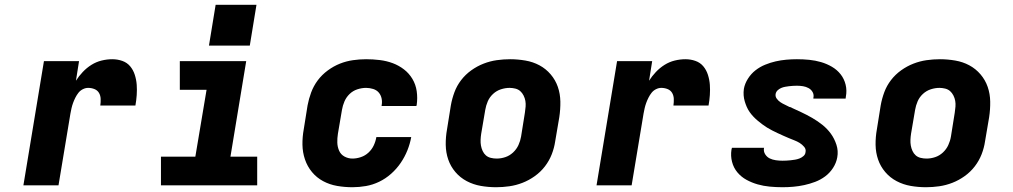

<svg xmlns="http://www.w3.org/2000/svg" viewBox="-20 -776 4240 804"><path d="M78 0 164 -520H311L298 -438Q310 -457 326.5 -474.5Q343 -492 363 -504.5Q383 -517 405.5 -522.5Q428 -528 450 -528Q472 -528 492 -521Q512 -514 525 -498.5Q538 -483 544.5 -462.5Q551 -442 552.5 -421Q554 -400 552.5 -378Q551 -356 547 -334H400Q402 -348 401.5 -362Q401 -376 394.5 -387Q388 -398 375.5 -403Q363 -408 349 -408Q338 -408 327 -402.5Q316 -397 308.5 -387.5Q301 -378 295.5 -367Q290 -356 286 -345Q282 -334 279.5 -323Q277 -312 275 -301L225 0Z M654 0V-120H798L845 -400H733V-520H1011L945 -120H1057V0ZM855 -585 883 -756H1054L1026 -585Z M1456 8Q1423 8 1391.5 2.5Q1360 -3 1333 -17.5Q1306 -32 1286.5 -55.5Q1267 -79 1257 -108.5Q1247 -138 1246.5 -170Q1246 -202 1252 -235L1268 -335Q1273 -362 1283 -389Q1293 -416 1310.5 -439.5Q1328 -463 1352.5 -481Q1377 -499 1403.5 -509.5Q1430 -520 1458 -524Q1486 -528 1513 -528Q1542 -528 1570.5 -524.5Q1599 -521 1624.5 -511.5Q1650 -502 1671.5 -485.5Q1693 -469 1707 -445.5Q1721 -422 1725 -394Q1729 -366 1725 -337Q1724 -336 1724 -334.5Q1724 -333 1724 -332H1578Q1578 -332 1578 -332.5Q1578 -333 1578 -334Q1581 -349 1578 -363.5Q1575 -378 1566 -388.5Q1557 -399 1542.5 -403.5Q1528 -408 1513 -408Q1495 -408 1476.5 -402Q1458 -396 1444 -382.5Q1430 -369 1422.5 -351.5Q1415 -334 1412 -316L1395 -216Q1392 -197 1392.5 -179Q1393 -161 1400 -145Q1407 -129 1422.5 -120.5Q1438 -112 1456 -112Q1473 -112 1491 -118Q1509 -124 1523 -137Q1537 -150 1545 -167Q1553 -184 1556 -202H1702Q1697 -174 1686 -146.5Q1675 -119 1658 -94Q1641 -69 1618 -48.5Q1595 -28 1568 -15Q1541 -2 1512.5 3Q1484 8 1456 8Z M2058 8Q2025 8 1993.5 2.5Q1962 -3 1934.5 -17.5Q1907 -32 1887 -55.5Q1867 -79 1857 -108Q1847 -137 1846.5 -169.5Q1846 -202 1852 -235L1868 -335Q1873 -363 1883 -390Q1893 -417 1911 -440.5Q1929 -464 1953.5 -481.5Q1978 -499 2005 -509.5Q2032 -520 2060 -524Q2088 -528 2116 -528Q2148 -528 2180 -522.5Q2212 -517 2239 -502.5Q2266 -488 2286 -464.5Q2306 -441 2316 -412Q2326 -383 2326.5 -350.5Q2327 -318 2322 -285L2305 -185Q2301 -157 2290.5 -130Q2280 -103 2262 -79.5Q2244 -56 2219.5 -38.5Q2195 -21 2168 -10.5Q2141 0 2113 4Q2085 8 2058 8ZM2060 -112Q2078 -112 2096 -118Q2114 -124 2128.5 -137.5Q2143 -151 2151 -168.5Q2159 -186 2162 -204L2178 -304Q2180 -317 2181 -329.5Q2182 -342 2180 -353.5Q2178 -365 2172.5 -376Q2167 -387 2158.5 -394.5Q2150 -402 2138 -405Q2126 -408 2114 -408Q2096 -408 2077.5 -402Q2059 -396 2044.5 -382.5Q2030 -369 2022.5 -351.5Q2015 -334 2012 -316L1995 -216Q1993 -203 1992.5 -190.5Q1992 -178 1994 -166.5Q1996 -155 2001 -144Q2006 -133 2014.5 -125.5Q2023 -118 2035 -115Q2047 -112 2060 -112Z M2478 0 2564 -520H2711L2698 -438Q2710 -457 2726.5 -474.5Q2743 -492 2763 -504.5Q2783 -517 2805.5 -522.5Q2828 -528 2850 -528Q2872 -528 2892 -521Q2912 -514 2925 -498.5Q2938 -483 2944.5 -462.5Q2951 -442 2952.5 -421Q2954 -400 2952.5 -378Q2951 -356 2947 -334H2800Q2802 -348 2801.5 -362Q2801 -376 2794.5 -387Q2788 -398 2775.5 -403Q2763 -408 2749 -408Q2738 -408 2727 -402.5Q2716 -397 2708.5 -387.5Q2701 -378 2695.5 -367Q2690 -356 2686 -345Q2682 -334 2679.5 -323Q2677 -312 2675 -301L2625 0Z M3257 8Q3230 8 3203.5 5.5Q3177 3 3152.5 -4Q3128 -11 3106 -23Q3084 -35 3068 -54Q3052 -73 3045.5 -98Q3039 -123 3043 -149Q3044 -151 3044 -153Q3044 -155 3045 -157H3180Q3179 -156 3179 -155.5Q3179 -155 3179 -155Q3177 -141 3184.5 -129.5Q3192 -118 3203.5 -112.5Q3215 -107 3229 -105Q3243 -103 3257 -103Q3265 -103 3274 -103.5Q3283 -104 3292 -105Q3301 -106 3310 -107.5Q3319 -109 3328 -112.5Q3337 -116 3344.5 -122.5Q3352 -129 3353 -138Q3356 -151 3347.5 -161Q3339 -171 3328.5 -177.5Q3318 -184 3306 -188.5Q3294 -193 3282.5 -198Q3271 -203 3259.5 -208Q3248 -213 3236.5 -218.5Q3225 -224 3214 -229.5Q3203 -235 3192.5 -241.5Q3182 -248 3172 -255.5Q3162 -263 3152.5 -271Q3143 -279 3134.5 -288Q3126 -297 3119 -307Q3112 -317 3107 -328.5Q3102 -340 3098.5 -352Q3095 -364 3094 -377Q3093 -390 3095 -404Q3099 -426 3112 -446.5Q3125 -467 3143.5 -481.5Q3162 -496 3184 -505Q3206 -514 3228 -519Q3250 -524 3272.5 -526Q3295 -528 3317 -528Q3343 -528 3368.5 -525.5Q3394 -523 3418 -516Q3442 -509 3463.5 -496.5Q3485 -484 3500 -465Q3515 -446 3521 -421.5Q3527 -397 3522 -371Q3522 -369 3521.5 -367Q3521 -365 3521 -363H3386Q3386 -364 3386 -364.5Q3386 -365 3386 -366Q3389 -379 3383 -390Q3377 -401 3366 -407Q3355 -413 3342.5 -415Q3330 -417 3317 -417Q3309 -417 3300.5 -416.5Q3292 -416 3284 -415Q3276 -414 3267.5 -412.5Q3259 -411 3251 -407.5Q3243 -404 3236.5 -398Q3230 -392 3228 -383Q3226 -372 3232.5 -363Q3239 -354 3248 -348Q3257 -342 3267 -337.5Q3277 -333 3286 -328H3288Q3312 -317 3335.5 -306Q3359 -295 3381.5 -282Q3404 -269 3424 -253Q3444 -237 3459 -216.5Q3474 -196 3482.5 -170Q3491 -144 3486 -117Q3482 -94 3468.5 -73Q3455 -52 3435.5 -37.5Q3416 -23 3393.5 -14.5Q3371 -6 3348 -1Q3325 4 3302 6Q3279 8 3257 8Z M3858 8Q3825 8 3793.5 2.5Q3762 -3 3734.5 -17.5Q3707 -32 3687 -55.5Q3667 -79 3657 -108Q3647 -137 3646.5 -169.5Q3646 -202 3652 -235L3668 -335Q3673 -363 3683 -390Q3693 -417 3711 -440.5Q3729 -464 3753.5 -481.5Q3778 -499 3805 -509.5Q3832 -520 3860 -524Q3888 -528 3916 -528Q3948 -528 3980 -522.5Q4012 -517 4039 -502.5Q4066 -488 4086 -464.5Q4106 -441 4116 -412Q4126 -383 4126.5 -350.5Q4127 -318 4122 -285L4105 -185Q4101 -157 4090.5 -130Q4080 -103 4062 -79.5Q4044 -56 4019.5 -38.5Q3995 -21 3968 -10.5Q3941 0 3913 4Q3885 8 3858 8ZM3860 -112Q3878 -112 3896 -118Q3914 -124 3928.5 -137.5Q3943 -151 3951 -168.5Q3959 -186 3962 -204L3978 -304Q3980 -317 3981 -329.5Q3982 -342 3980 -353.5Q3978 -365 3972.5 -376Q3967 -387 3958.5 -394.5Q3950 -402 3938 -405Q3926 -408 3914 -408Q3896 -408 3877.5 -402Q3859 -396 3844.5 -382.5Q3830 -369 3822.5 -351.5Q3815 -334 3812 -316L3795 -216Q3793 -203 3792.5 -190.5Q3792 -178 3794 -166.5Q3796 -155 3801 -144Q3806 -133 3814.5 -125.5Q3823 -118 3835 -115Q3847 -112 3860 -112Z"/></svg>

Font: Iosevka SS04 Hv Ex Obl
Style: Regular
Weight: 900
Width: 7
Italic angle: -9°
Monospace: yes
Designer: Belleve Invis
Foundry: Belleve Invis
Version: Version 19.0.0; ttfautohint (v1.8.4)